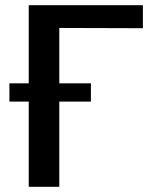

<svg xmlns="http://www.w3.org/2000/svg" viewBox="-20 -715 614 735"><path d="M16 -326V-396H90V-695H527V-607L207 -608V-396H328V-326H207V0H90V-326Z"/></svg>

Font: Coval
Style: Medium
Weight: 500
Foundry: Context Ltd
Version: Version 001.000